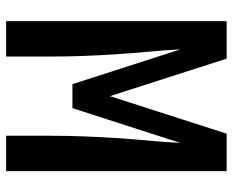

<svg xmlns="http://www.w3.org/2000/svg" viewBox="-88 -688 775 640"><g transform="rotate(90 300.0 -367.5)"><path d="M50 0V-735H175L300 -346L425 -735H550V0H432V-147Q432 -201 434 -255.5Q436 -310 439.5 -364.5Q443 -419 448 -473Q453 -527 456 -581L340 -221H260L144 -581Q147 -527 152 -473Q157 -419 160.5 -364.5Q164 -310 166 -255.5Q168 -201 168 -147V0Z"/></g></svg>

Font: Iosevka Fixed Extended
Style: Bold
Weight: 700
Width: 7
Monospace: yes
Designer: Belleve Invis
Foundry: Belleve Invis
Version: Version 24.1.1; ttfautohint (v1.8.4)